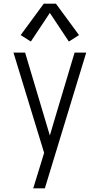

<svg xmlns="http://www.w3.org/2000/svg" viewBox="-20 -815 540 1040"><path d="M160 205Q168 178 176.5 151.5Q185 125 193 98L219 13L53 -530H116L250 -81L290 -216L384 -530H447L223 205ZM147 -590 92 -625 217 -795H283L408 -625L353 -590L250 -745Z"/></svg>

Font: Iosevka Term Light
Style: Regular
Weight: 300
Monospace: yes
Designer: Belleve Invis
Foundry: Belleve Invis
Version: Version 9.0.1; ttfautohint (v1.8.3)